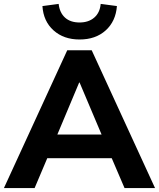

<svg xmlns="http://www.w3.org/2000/svg" viewBox="-30 -962 813 982"><path d="M-10 0 314 -705H439L763 0H607L523 -196L585 -153H168L230 -196L147 0ZM375 -540 247 -235 220 -274H533L506 -235L377 -540ZM377 -760Q296 -760 244 -806.5Q192 -853 187 -931L270 -942Q275 -897 302.5 -872Q330 -847 377 -847Q423 -847 452 -872Q481 -897 485 -942L568 -931Q562 -853 510.5 -806.5Q459 -760 377 -760Z"/></svg>

Font: Nunito Sans 12pt ExtraLight ExtraBold
Style: Regular
Weight: 800
Version: Version 3.101;gftools[0.9.27]